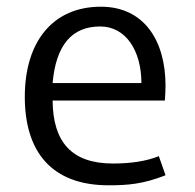

<svg xmlns="http://www.w3.org/2000/svg" viewBox="-20 -547 581 573"><path d="M304 6C359 6 406 3 474 -24L454 -81C417 -66 371 -59 317 -59C193 -59 138 -124 137 -247H472C473 -262 474 -276 474 -291C474 -427 409 -527 281 -527C138 -527 54 -423 54 -258C54 -93 135 6 304 6ZM137 -299C147 -412 194 -468 279 -468C356 -468 402 -395 402 -299Z"/></svg>

Font: All Genders v4 Light
Style: Regular
Weight: 300
Designer: Rassam Alawdi
Foundry: Rassam Art
Version: Version 3.100;FEAKit 1.0